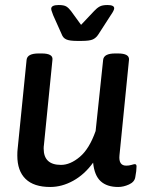

<svg xmlns="http://www.w3.org/2000/svg" viewBox="-20 -738 597 765"><path d="M524 -75Q524 -58 519 -32Q516 -13 494 -3Q472 7 451 7Q406 7 381 -16Q356 -39 351 -90Q317 -43 272 -18Q227 7 180 7Q115 7 82 -25Q49 -57 49 -118Q49 -134 50 -142L86 -500Q89 -525 134 -525H146Q192 -525 189 -500L155 -160Q154 -155 154 -146Q154 -81 223 -81Q260 -81 298 -113Q336 -145 361 -216L391 -500Q394 -525 439 -525H450Q496 -525 494 -500L456 -119Q452 -78 483 -78Q494 -78 504 -81Q514 -84 517 -84Q524 -84 524 -75ZM226 -601 192 -677Q191 -681 187.5 -689.5Q184 -698 184 -703Q184 -718 214 -718Q235 -718 244.5 -712Q254 -706 263 -694L303 -639L355 -694Q366 -706 377 -712Q388 -718 408 -718Q435 -718 435 -705Q435 -701 431.5 -694Q428 -687 421 -677L372 -601Q363 -587 350 -581Q337 -575 306 -575H286Q257 -575 244 -581Q231 -587 226 -601Z"/></svg>

Font: Asap-MediumItalic
Style: Italic
Weight: 500
Italic angle: -6°
Designer: Pablo Cosgaya
Foundry: Omnibus-Type
Version: Version 2.000; ttfautohint (v1.8)